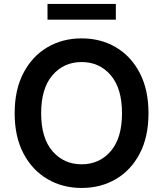

<svg xmlns="http://www.w3.org/2000/svg" viewBox="-20 -929 815 959"><path d="M387.7 9.8Q292.5 9.8 216.8 -34.7Q141.1 -79.1 97.2 -162.6Q53.2 -246.1 53.2 -363.3Q53.2 -481 97.2 -564.7Q141.1 -648.4 216.8 -692.9Q292.5 -737.3 387.7 -737.3Q483.4 -737.3 558.8 -692.9Q634.3 -648.4 678 -564.7Q721.7 -481 721.7 -363.3Q721.7 -245.6 678 -162.1Q634.3 -78.6 558.8 -34.4Q483.4 9.8 387.7 9.8ZM387.7 -108.4Q476.6 -108.4 533 -173.8Q589.4 -239.3 589.4 -363.3Q589.4 -487.8 533 -553.5Q476.6 -619.1 387.7 -619.1Q298.8 -619.1 242.2 -553.5Q185.5 -487.8 185.5 -363.3Q185.5 -239.3 242.2 -173.8Q298.8 -108.4 387.7 -108.4ZM558.6 -909.2V-830.6H217.3V-909.2Z"/></svg>

Font: Inter Semi Bold
Style: Regular
Weight: 600
Designer: Rasmus Andersson
Foundry: rsms
Version: Version 4.000;git-e0f93cc